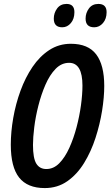

<svg xmlns="http://www.w3.org/2000/svg" viewBox="-20 -948 563 978"><path d="M208 10Q120 10 77.5 -43.5Q35 -97 35 -211Q35 -276 47.5 -347.5Q60 -419 84.5 -486Q109 -553 145.5 -607Q182 -661 231 -693Q280 -725 341 -725Q429 -725 470 -671Q511 -617 511 -510Q511 -453 500 -384Q489 -315 466.5 -245.5Q444 -176 408.5 -118Q373 -60 323 -25Q273 10 208 10ZM216 -87Q253 -87 282 -116.5Q311 -146 333 -194.5Q355 -243 370 -300Q385 -357 392.5 -412.5Q400 -468 400 -512Q400 -628 332 -628Q293 -628 263 -597Q233 -566 211.5 -516.5Q190 -467 175.5 -410Q161 -353 154.5 -300Q148 -247 148 -210Q148 -142 165 -114.5Q182 -87 216 -87ZM460 -809Q416 -809 416 -853Q416 -882 433 -905Q450 -928 481 -928Q523 -928 523 -886Q523 -852 504.5 -830.5Q486 -809 460 -809ZM297 -809Q254 -809 254 -853Q254 -882 271 -905Q288 -928 319 -928Q359 -928 359 -886Q359 -852 341 -830.5Q323 -809 297 -809Z"/></svg>

Font: Noto Sans ExtraCondensed SemiBold
Style: Italic
Weight: 600
Width: 2
Italic angle: -12°
Designer: Monotype Design Team
Foundry: Monotype Imaging Inc.
Version: Version 2.013; ttfautohint (v1.8.4.7-5d5b)